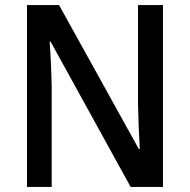

<svg xmlns="http://www.w3.org/2000/svg" viewBox="-20 -734 746 754"><path d="M620 0V-714H522V-325C523 -270 526 -198 529 -149H525L212 -714H86V0H183V-390C182 -450 179 -514 175 -570H179L493 0Z"/></svg>

Font: Noto Sans SemiCondensed Medium
Style: Regular
Weight: 500
Width: 4
Designer: Monotype Design Team
Foundry: Monotype Imaging Inc.
Version: Version 2.013